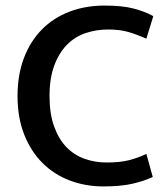

<svg xmlns="http://www.w3.org/2000/svg" viewBox="-20 -660 603 690"><path d="M363 -76Q412 -76 444.5 -84.5Q477 -93 506 -107L529 -24Q497 -9 455 0.5Q413 10 352 10Q287 10 230.5 -11.5Q174 -33 132.5 -74.5Q91 -116 67 -176.5Q43 -237 43 -315Q43 -391 66 -451.5Q89 -512 130.5 -554Q172 -596 229.5 -618Q287 -640 356 -640Q419 -640 459.5 -629.5Q500 -619 531 -602L506 -521Q472 -536 441.5 -545Q411 -554 369 -554Q326 -554 287.5 -541Q249 -528 220.5 -499Q192 -470 175 -424.5Q158 -379 158 -315Q158 -251 174.5 -205.5Q191 -160 218.5 -131.5Q246 -103 283.5 -89.5Q321 -76 363 -76Z"/></svg>

Font: Mukta Mahee Medium
Style: Regular
Weight: 500
Designer: Shuchita Grover, Noopur Datye, Girish Dalvi, Yashodeep Gholap
Foundry: Ek Type
Version: Version 2.538;PS 1.000;hotconv 16.6.51;makeotf.lib2.5.65220;